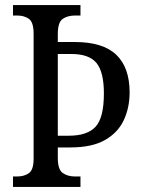

<svg xmlns="http://www.w3.org/2000/svg" viewBox="-20 -734 561 754"><path d="M31 0V-41H48Q75 -41 93.5 -54Q112 -67 112 -111V-601Q112 -647 93.5 -660Q75 -673 48 -673H31V-714H296V-673H274Q246 -673 226.5 -660Q207 -647 207 -600V-569H274Q384 -569 436.5 -519Q489 -469 489 -371Q489 -312 466.5 -263Q444 -214 393 -184.5Q342 -155 256 -155H207V-114Q207 -68 226.5 -54.5Q246 -41 274 -41H296V0ZM250 -201Q323 -201 355.5 -236.5Q388 -272 388 -367Q388 -451 359 -486.5Q330 -522 260 -522H207V-201Z"/></svg>

Font: Noto Serif Ethiopic Condensed
Style: Regular
Weight: 400
Width: 3
Designer: Monotype Design Team
Foundry: Monotype Imaging Inc.
Version: Version 2.102; ttfautohint (v1.8.4.7-5d5b)